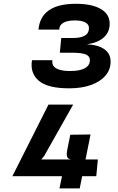

<svg xmlns="http://www.w3.org/2000/svg" viewBox="-20 -886 640 1038"><path d="M354.5 -408.5Q236.5 -408.5 189 -450Q141.5 -491.5 153 -560.5H263.5Q259 -531.5 283.2 -516.8Q307.5 -502 359 -502Q411 -502 438.5 -517Q466 -532 466 -561Q466 -582.5 443.5 -591.8Q421 -601 368.5 -601H303.5L311 -680.5H372.5Q417.5 -680.5 439.2 -693.8Q461 -707 461 -734.5Q461 -754.5 441 -765Q421 -775.5 384 -775.5Q343 -775.5 321.5 -762.2Q300 -749 300.5 -726H188Q194 -794.5 244 -830Q294 -865.5 390 -865.5Q476.5 -865.5 524.8 -837.5Q573 -809.5 573 -758Q573 -712.5 541.2 -683.8Q509.5 -655 450 -646.5Q511.5 -643.5 544.8 -619.5Q578 -595.5 578 -553Q578 -509.5 550 -477Q522 -444.5 471.8 -426.5Q421.5 -408.5 354.5 -408.5ZM47 66.5 242 -320.5H375.5L218 -41.5L203 -24H509L500.5 66.5ZM301.5 132.5 329 -0.5 367.5 -24Q349.5 -24 343.8 -36.5Q338 -49 344 -78L360 -157.5L469.5 -159L411 132.5Z"/></svg>

Font: Spline Sans Mono
Style: Bold Italic
Weight: 700
Italic angle: -4°
Monospace: yes
Version: Version 1.004